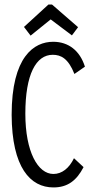

<svg xmlns="http://www.w3.org/2000/svg" viewBox="-20 -811 415 841"><path d="M114 -655 202 -726 295 -656 322 -692 208 -791H192L85 -693ZM214 10C275 10 315 -19 346 -79L304 -118C283 -74 251 -49 214 -49C146 -49 91 -146 91 -313C91 -486 138 -571 211 -571C247 -571 279 -555 306 -487L352 -519C330 -589 280 -628 213 -628C129 -628 31 -563 31 -308C32 -77 113 10 214 10Z"/></svg>

Font: Inconsolata Condensed
Style: Regular
Weight: 400
Width: 3
Monospace: yes
Designer: Raph Levien, Cyreal, Brenton Simpson
Foundry: Raph Levien, Cyreal, Google
Version: Version 3.100